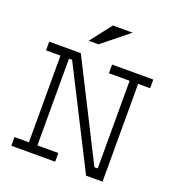

<svg xmlns="http://www.w3.org/2000/svg" viewBox="-136 -836 857 953"><g transform="rotate(20 293.0 -360.0)"><path d="M27.3 -549.8H194.3L451.2 -41H468.8V-503.9H359.4V-549.8H577.1V-503.9H513.7V12.7H426.8L165 -503.9H148.4V-45.9H258.8V0H27.3V-45.9H103.5V-503.9H27.3ZM401.4 -733.4 261.7 -621.1H210L296.9 -733.4Z"/></g></svg>

Font: Thabit
Style: Regular
Weight: 500
Designer: Regenerated by Nadim Shaikli
Foundry: MAK Alagha
Version: 0.01